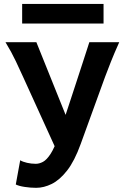

<svg xmlns="http://www.w3.org/2000/svg" viewBox="-20 -923 631 956"><path d="M161.1 -712.9 320.8 -315.9 252.4 -194.3 95.2 -539.6Q80.6 -572.3 58.8 -618.2Q37.1 -664.1 7.3 -712.9ZM424.8 -712.9H573.7Q548.3 -656.2 532 -615Q515.6 -573.7 502.9 -539.6L381.8 -206.1Q351.1 -121.1 314 -73.7Q276.9 -26.4 237.5 -7.1Q198.2 12.2 160.2 12.2Q132.3 12.2 103.3 7.8Q74.2 3.4 58.6 -4.4L80.6 -125Q93.3 -117.2 114.7 -112.3Q136.2 -107.4 158.2 -107.4Q175.8 -107.4 194.1 -117.2Q212.4 -127 231.7 -156.5Q251 -186 271 -244.1Q278.3 -265.6 292.5 -308.1Q306.6 -350.6 324 -403.6Q341.3 -456.5 359.1 -510.7Q377 -564.9 391.8 -610.8Q406.7 -656.7 415.8 -684.8Q424.8 -712.9 424.8 -712.9ZM90.3 -805.7V-903.3H495.6V-805.7Z"/></svg>

Font: Andika
Style: Bold
Weight: 700
Designer: Victor Gaultney, Annie Olsen, Julie Remington, Don Collingsworth, Eric Hays, Becca Hirsbrunner
Foundry: SIL International
Version: Version 6.101